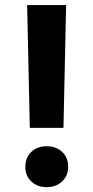

<svg xmlns="http://www.w3.org/2000/svg" viewBox="-20 -748 378 777"><path d="M100.6 -230.5 89.8 -727.5H247.6L236.8 -230.5ZM168.9 9.3Q130.9 9.3 106.7 -13.7Q82.5 -36.6 82.5 -73.2Q82.5 -110.4 106.7 -133.3Q130.9 -156.2 168.9 -156.2Q207 -156.2 231.4 -133.3Q255.9 -110.4 255.9 -73.2Q255.9 -36.6 231.4 -13.7Q207 9.3 168.9 9.3Z"/></svg>

Font: Inter-Bold
Style: Bold
Weight: 700
Designer: Rasmus Andersson
Foundry: rsms
Version: Version 4.000;git-a52131595